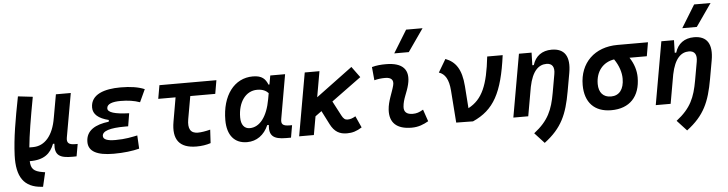

<svg xmlns="http://www.w3.org/2000/svg" viewBox="-55 -1070 5969 1574"><g transform="rotate(-5 2929.5 -283.0)"><path d="M243.2 229 270.5 111.8 252.4 108.9C175.3 96.7 155.3 71.3 152.8 10.3C271.5 11.7 325.2 -37.6 355 -114.7H366.2C357.9 -18.6 400.9 5.9 507.3 4.9L538.6 4.4L556.6 -96.2H536.6C482.4 -96.2 464.8 -112.8 472.7 -157.2L536.6 -517.1H414.1L379.9 -325.2V-325.7C356.4 -181.2 285.6 -102.1 189.5 -102.1H159.2C168.9 -204.6 190.4 -335 223.6 -513.2L102.5 -527.3C64.9 -335.4 39.6 -189.9 33.7 -48.3C26.9 127.4 85.4 219.2 235.4 228.5Z M844.2 9.8C927.7 9.8 999.5 0.5 1055.2 -13.7L1049.3 -123C1003.9 -113.8 950.7 -101.1 867.7 -101.1C800.8 -101.1 767.6 -114.7 767.6 -142.6C767.6 -183.6 830.1 -204.1 956.1 -204.1H981.4L999 -310.1C878.9 -314 823.7 -332.5 823.7 -364.7C823.7 -402.3 871.6 -416.5 938 -416.5C997.6 -416.5 1049.3 -408.7 1095.7 -392.1L1143.6 -495.6C1093.3 -517.1 1028.3 -527.3 946.8 -527.3C814.9 -527.3 700.2 -492.2 700.2 -382.8C700.2 -328.1 742.7 -290.5 828.1 -269.5L825.7 -255.4C718.3 -242.7 637.2 -201.7 637.2 -105C637.2 -27.8 706.1 9.8 844.2 9.8Z M1525.9 9.8C1568.4 9.8 1606.9 3.9 1642.6 -7.8L1648.9 -118.2C1607.9 -107.9 1573.7 -102.5 1546.4 -102.5C1486.3 -102.5 1463.4 -141.1 1477.1 -219.7L1510.3 -406.7H1715.8L1734.9 -517.6H1266.1L1246.6 -406.7H1389.2L1355 -210C1329.1 -63 1385.7 9.8 1525.9 9.8Z M2165 -444.3H2157.2C2138.2 -490.7 2111.3 -522.5 2034.7 -522.5C1881.3 -522.5 1779.3 -387.2 1779.3 -184.1C1779.3 -60.5 1838.4 10.3 1941.9 10.3C2020.5 10.3 2083.5 -34.7 2118.2 -114.7H2130.9C2122.1 -27.3 2157.7 4.9 2262.7 4.9H2303.2L2320.8 -96.2H2301.8C2242.2 -96.2 2229.5 -113.3 2236.8 -154.8L2300.3 -517.6H2178.2ZM2060.5 -410.2C2108.4 -410.2 2134.8 -393.6 2152.8 -374.5L2144 -325.7C2119.1 -183.6 2055.7 -102.1 1973.6 -102.1C1928.7 -102.1 1902.3 -136.2 1902.3 -196.3C1902.3 -321.8 1965.8 -410.2 2060.5 -410.2Z M2370.6 0H2491.7L2518.6 -151.9L2570.8 -189.9L2627.9 -77.6C2660.6 -13.2 2703.6 9.8 2763.7 9.8C2808.6 9.8 2843.8 -1 2887.2 -28.3L2844.2 -123.5C2818.8 -108.4 2799.8 -102.5 2777.8 -102.5C2757.3 -102.5 2744.1 -113.8 2730 -140.6L2667 -260.7L2912.1 -439.9L2846.7 -529.3L2545.9 -306.2L2583 -517.6H2461.9Z M3401.4 -129.4C3367.7 -109.9 3347.2 -102.5 3314.9 -102.5C3265.6 -102.5 3241.2 -124 3244.1 -166.5C3248.5 -231 3281.2 -278.8 3296.9 -345.2C3326.2 -465.3 3269.5 -527.3 3129.9 -527.3C3091.3 -527.3 3052.7 -524.4 3014.6 -513.7L3024.9 -404.3C3054.7 -412.1 3084.5 -415.5 3114.3 -415.5C3165 -415.5 3186 -392.6 3174.8 -349.1C3160.2 -290.5 3125 -224.1 3120.6 -153.3C3113.8 -46.4 3173.8 9.8 3295.9 9.8C3353 9.8 3395 -8.3 3435.1 -31.2ZM3206.5 -609.4H3326.2L3455.6 -794.9H3320.3Z M3663.1 0 3801.3 2C3976.1 -75.7 4049.8 -210 4090.8 -517.6H3963.4C3937.5 -284.7 3890.6 -170.4 3773.4 -108.9L3760.3 -291.5C3750 -431.2 3702.6 -496.1 3620.1 -527.3L3557.1 -420.9C3606.9 -404.8 3636.7 -358.9 3643.6 -264.2Z M4133.3 0H4255.9L4297.9 -237.8C4324.7 -370.1 4378.9 -415 4441.9 -415C4488.8 -415 4509.8 -384.3 4499 -325.2L4472.2 -173.3C4447.8 -36.1 4413.1 49.8 4292.5 143.1L4371.6 229C4517.1 118.7 4562 11.2 4595.2 -174.3L4622.1 -325.2C4645.5 -458 4601.6 -527.3 4493.7 -527.3C4415 -527.3 4359.4 -486.3 4337.9 -414.1H4325.7L4328.6 -517.6H4224.6Z M4939 9.8C5090.3 9.8 5177.2 -81.5 5177.2 -240.2C5177.2 -295.4 5160.2 -352.5 5124.5 -405.8H5267.1L5286.6 -519H5035.6C4847.2 -519 4722.7 -398.4 4722.7 -215.8C4722.7 -72.3 4801.3 9.8 4939 9.8ZM4997.6 -403.3C5036.6 -347.2 5053.7 -289.6 5053.7 -240.2C5053.7 -152.8 5014.6 -102.5 4946.3 -102.5C4882.8 -102.5 4846.2 -143.6 4846.2 -213.9C4846.2 -317.4 4905.3 -388.7 4997.6 -403.3Z M5305.2 0H5427.7L5469.7 -237.8C5496.6 -370.1 5550.8 -415 5613.8 -415C5660.6 -415 5681.6 -384.3 5670.9 -325.2L5644 -173.3C5619.6 -36.1 5585 49.8 5464.4 143.1L5543.5 229C5689 118.7 5733.9 11.2 5767.1 -174.3L5793.9 -325.2C5817.4 -458 5773.4 -527.3 5665.5 -527.3C5586.9 -527.3 5531.2 -486.3 5509.8 -414.1H5497.6L5500.5 -517.6H5396.5ZM5576.7 -609.4H5696.3L5825.7 -794.9H5690.4Z"/></g></svg>

Font: Cascadia Mono PL SemiBold
Style: Italic
Weight: 600
Italic angle: -10°
Monospace: yes
Designer: Aaron Bell
Foundry: Saja Typeworks
Version: Version 2404.023